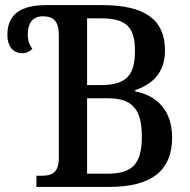

<svg xmlns="http://www.w3.org/2000/svg" viewBox="-20 -734 745 754"><path d="M123 0H409C575 0 656 -64 656 -194C656 -299 597 -359 511 -375V-380C578 -403 628 -448 628 -536C628 -659 546 -714 381 -714H164C60 -714 9 -678 9 -596C9 -557 28 -525 67 -525C84 -525 97 -532 107 -542C95 -559 89 -574 89 -599C89 -642 108 -670 148 -670C188 -670 211 -654 211 -595V-114C211 -54 182 -44 145 -44H123ZM378 -400H322V-662H376C473 -662 510 -631 510 -534C510 -441 478 -400 378 -400ZM403 -52H322V-348H405C505 -348 537 -299 537 -197C537 -91 500 -52 403 -52Z"/></svg>

Font: Noto Serif SemiCondensed Medium
Style: Regular
Weight: 500
Width: 4
Designer: Monotype Design Team
Foundry: Monotype Imaging Inc.
Version: Version 2.014